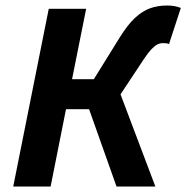

<svg xmlns="http://www.w3.org/2000/svg" viewBox="-20 -684 683 704"><path d="M28.5 0 158.8 -651.8H295.9L244.2 -393.7H324.1L418.6 -546Q447.7 -593.1 475 -618.4Q502.3 -643.8 530.7 -653.8Q559.1 -663.8 592.6 -663.8Q621.9 -663.8 643 -654.8L599.7 -522.3Q596.1 -524.3 591 -525.1Q585.8 -525.9 578.4 -525.9Q566.7 -525.9 556.5 -520.7Q546.3 -515.4 534.6 -502.9Q522.9 -490.4 507.2 -466.8L421.9 -338.1L549.7 0H407.3L306.6 -283.6H222L165.6 0Z"/></svg>

Font: Source Sans 3 VF
Style: Italic
Weight: 200
Italic angle: -11°
Designer: Paul D. Hunt
Foundry: Adobe Systems Incorporated
Version: Version 3.042;hotconv 1.0.118;makeotfexe 2.5.65603